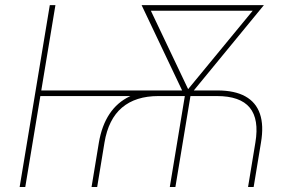

<svg xmlns="http://www.w3.org/2000/svg" viewBox="-20 -748 1165 768"><path d="M346.2 0 375.5 -177.7Q387.2 -246.1 418.2 -292.5Q449.2 -338.9 499 -362.5Q548.8 -386.2 616.2 -386.2H849.6Q918.9 -386.2 961.4 -362.5Q1003.9 -338.9 1019.8 -292.5Q1035.6 -246.1 1023.9 -177.7L994.6 0H972.2L1001.5 -177.7Q1017.1 -271 979 -317.4Q940.9 -363.8 847.2 -363.8H613.8Q522.5 -363.8 468 -317.6Q413.6 -271.5 397.9 -177.7L368.7 0ZM58.6 0 179.2 -727.5H201.7L81.1 0ZM129.4 -363.8 133.3 -386.2H665L661.1 -363.8ZM659.2 0 720.2 -369.1H742.7L681.6 0ZM721.7 -358.4 546.4 -727.5H572.8L733.4 -389.6L728.5 -358.4ZM726.1 -358.4 731 -389.6 1009.3 -727.5H1035.6L732.4 -358.4ZM565.9 -705.1 569.8 -727.5H1010.3L1006.3 -705.1Z"/></svg>

Font: Inter 20pt Thin
Style: Italic
Weight: 250
Italic angle: -9.3988°
Version: Version 4.001;git-66647c0bb